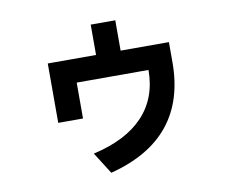

<svg xmlns="http://www.w3.org/2000/svg" viewBox="-76 -673 1072 885"><g transform="rotate(-10 460.0 -230.5)"><path d="M742 -339Q742 20 376 114L312 13Q467 -22 547 -107Q627 -192 627 -323H291V-155H175V-433H401V-575H516V-433H742Z"/></g></svg>

Font: LINE Seed Sans KR Bold
Style: Regular
Weight: 700
Designer: LINE BX Design & Sandoll Inc & Dalton Maag Ltd
Foundry: Sandoll Inc.
Version: Version 1.000